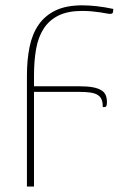

<svg xmlns="http://www.w3.org/2000/svg" viewBox="-20 -521 487 720"><path d="M404 -477.5Q403.5 -472 400.5 -470.5Q397.5 -469 393 -469Q387.5 -469 378.5 -470.8Q369.5 -472.5 356.8 -474.5Q344 -476.5 326.8 -478.2Q309.5 -480 288 -480Q234.5 -480 199.5 -462.8Q164.5 -445.5 144 -414Q123.5 -382.5 115.5 -337.8Q107.5 -293 107.5 -238V-197.5H276Q307.5 -197.5 327.8 -193.8Q348 -190 360 -182.5Q372 -175 376.5 -164Q381 -153 381 -138Q381 -128 379 -123.8Q377 -119.5 372 -119.5H365.5Q365.5 -135.5 361.5 -146.5Q357.5 -157.5 347.5 -164.2Q337.5 -171 320 -173.8Q302.5 -176.5 275.5 -176.5H107.5V178.5H81V-238Q81 -297 91 -345.5Q101 -394 125 -428.5Q149 -463 188.8 -482Q228.5 -501 288.5 -501Q313 -501 342.5 -497.8Q372 -494.5 405 -487.5Z"/></svg>

Font: Lato Thin
Style: Regular
Weight: 200
Designer: Lukasz Dziedzic
Foundry: tyPoland Lukasz Dziedzic
Version: Version 2.007; 2014-02-27